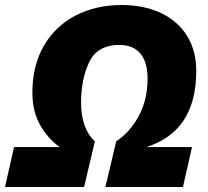

<svg xmlns="http://www.w3.org/2000/svg" viewBox="-65 -745 828 765"><path d="M-9 -159H173Q128 -190 96 -245Q64 -300 64 -376Q64 -484 110 -563Q156 -642 237 -683.5Q318 -725 419 -725Q510 -725 577.5 -692.5Q645 -660 681 -601Q717 -542 717 -462Q717 -222 518 -159H700L664 0H355L398 -182Q454 -219 488.5 -284Q523 -349 523 -431Q523 -498 494 -532Q465 -566 411 -566Q323 -566 290.5 -497.5Q258 -429 258 -338Q258 -232 313 -182L270 0H-45Z"/></svg>

Font: Noto Sans Display Black
Style: Italic
Weight: 900
Italic angle: -12°
Designer: Monotype Design team
Foundry: Monotype Imaging Inc.
Version: Version 1.000